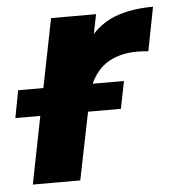

<svg xmlns="http://www.w3.org/2000/svg" viewBox="-48 -588 570 629"><g transform="rotate(-5 237.5 -273.0)"><path d="M35 0 79 -222H-3L14 -312H97L142 -538H290L277 -474Q313 -513 363 -529.5Q413 -546 478 -546L450 -402Q440 -403 432 -403.5Q424 -404 414 -404Q359 -404 320 -382Q281 -360 259 -312H362L344 -222H236L191 0Z"/></g></svg>

Font: Montserrat
Style: Bold Italic
Weight: 700
Italic angle: -11.3°
Designer: Julieta Ulanovsky
Foundry: Julieta Ulanovsky
Version: Version 9.000; ttfautohint (v1.8.4.7-5d5b)